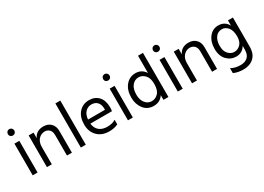

<svg xmlns="http://www.w3.org/2000/svg" viewBox="-11 -1607 3698 2688"><g transform="rotate(-30 1838.5 -263.0)"><path d="M157 3H78V-509H157ZM154 -706.5Q169 -691 169 -669Q169 -647 154 -632.5Q139 -618 117 -618Q95 -618 80 -632.5Q65 -647 65 -669Q65 -691 80 -706.5Q95 -722 117 -722Q139 -722 154 -706.5Z M712 3H632V-328Q632 -385 603 -415Q574 -445 528 -445Q470 -445 428.5 -400Q387 -355 387 -277V3H308V-509H387V-420Q432 -516 548 -516Q622 -516 667 -470.5Q712 -425 712 -349Z M936 3H856V-710H936Z M1460 -23Q1400 7 1315 7Q1199 7 1128 -64Q1057 -135 1057 -251Q1057 -373 1120.5 -444Q1184 -515 1284 -515Q1379 -515 1436 -453.5Q1493 -392 1493 -279Q1493 -246 1488 -220H1139Q1147 -144 1196 -103.5Q1245 -63 1324 -63Q1409 -63 1460 -98ZM1284 -446Q1226 -446 1186 -404.5Q1146 -363 1139 -286H1413V-306Q1413 -370 1379 -408Q1345 -446 1284 -446Z M1697 3H1618V-509H1697ZM1694 -706.5Q1709 -691 1709 -669Q1709 -647 1694 -632.5Q1679 -618 1657 -618Q1635 -618 1620 -632.5Q1605 -647 1605 -669Q1605 -691 1620 -706.5Q1635 -722 1657 -722Q1679 -722 1694 -706.5Z M1899 -247Q1899 -165 1939.5 -113.5Q1980 -62 2042 -62Q2104 -62 2148 -108.5Q2192 -155 2192 -257Q2192 -353 2146.5 -399Q2101 -445 2046 -445Q1983 -445 1941 -394Q1899 -343 1899 -247ZM2272 3H2192V-73Q2138 10 2035 10Q1933 10 1875 -65.5Q1817 -141 1817 -248Q1817 -369 1878.5 -443Q1940 -517 2037 -517Q2137 -517 2192 -431V-710H2272Z M2503 3H2424V-509H2503ZM2500 -706.5Q2515 -691 2515 -669Q2515 -647 2500 -632.5Q2485 -618 2463 -618Q2441 -618 2426 -632.5Q2411 -647 2411 -669Q2411 -691 2426 -706.5Q2441 -722 2463 -722Q2485 -722 2500 -706.5Z M3058 3H2978V-328Q2978 -385 2949 -415Q2920 -445 2874 -445Q2816 -445 2774.5 -400Q2733 -355 2733 -277V3H2654V-509H2733V-420Q2778 -516 2894 -516Q2968 -516 3013 -470.5Q3058 -425 3058 -349Z M3610 -39Q3610 78 3545 137Q3480 196 3379 196Q3286 196 3220 164V85Q3285 122 3371 122Q3445 122 3487.5 83Q3530 44 3530 -40V-97Q3479 -11 3380 -11Q3293 -11 3230.5 -75.5Q3168 -140 3168 -254Q3168 -369 3225.5 -442.5Q3283 -516 3375 -516Q3480 -516 3530 -424V-509H3610ZM3251 -257Q3251 -170 3293.5 -125.5Q3336 -81 3389 -81Q3445 -81 3487.5 -124Q3530 -167 3530 -251Q3530 -349 3488.5 -397Q3447 -445 3393 -445Q3327 -445 3289 -393Q3251 -341 3251 -257Z"/></g></svg>

Font: Hind Siliguri Fixed
Style: Regular
Weight: 400
Designer: Jyotish Sonowal
Foundry: Indian Type Foundry
Version: Version 1.001;October 28, 2021;FontCreator 12.0.0.2565 64-bi